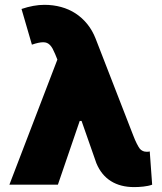

<svg xmlns="http://www.w3.org/2000/svg" viewBox="-20 -757 662 787"><path d="M215.2 -512.8 206 -535.5Q200.6 -548.3 195.7 -557.4Q190.7 -566.4 185 -572.3Q179.3 -578.1 172.6 -581Q165.8 -583.8 157 -583.8Q139.2 -583.8 110.8 -573.9L68.2 -720.2Q118.3 -737.2 161.9 -737.2Q198.2 -737.2 230.5 -728.3Q262.8 -719.5 289.8 -701.9Q316.8 -684.3 337.9 -658.2Q359 -632.1 372.2 -598L525.6 -203.1Q533.7 -181.8 540.8 -168Q547.9 -154.1 552.9 -147.7Q563.2 -134.9 581.7 -134.9Q590.6 -134.9 593.8 -136.4L603.7 0Q596.2 2.8 586.6 4.8Q577.1 6.7 567.3 7.8Q557.5 8.9 547.8 9.4Q538 9.9 529.8 9.9Q473.7 9.9 434.5 -14.7Q395.2 -39.4 375 -88.1L314.3 -261.4H306.8L217.3 0H18.5Z"/></svg>

Font: Inter P Black
Style: Regular
Weight: 900
Designer: Rasmus Andersson
Foundry: rsms
Version: Version 3.018;git-588b23468